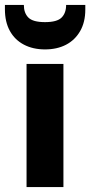

<svg xmlns="http://www.w3.org/2000/svg" viewBox="-43 -761 367 781"><path d="M65 0V-501H215V0ZM140 -560Q91 -560 54 -579.5Q17 -599 -3 -635.5Q-23 -672 -23 -723V-741H54Q54 -708 72.5 -689.5Q91 -671 140 -671Q189 -671 207.5 -689.5Q226 -708 226 -741H304V-722Q304 -671 283 -634.5Q262 -598 225.5 -579Q189 -560 140 -560Z"/></svg>

Font: DM Sans 17pt Black
Style: Regular
Weight: 900
Version: Version 4.004;gftools[0.9.30]